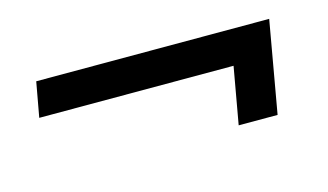

<svg xmlns="http://www.w3.org/2000/svg" viewBox="-39 -373 627 367"><g transform="rotate(-15 275.0 -189.0)"><path d="M398 -98.5H475L507 -280H46L33.5 -211H418Z"/></g></svg>

Font: Anybody Expanded
Style: Italic
Weight: 400
Width: 7
Italic angle: -10°
Version: Version 1.113;gftools[0.9.25]